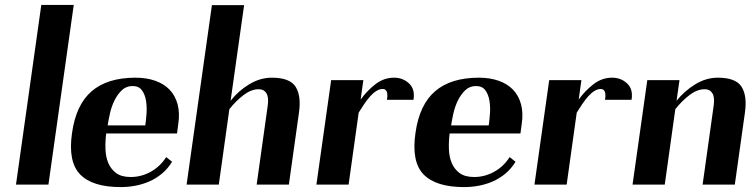

<svg xmlns="http://www.w3.org/2000/svg" viewBox="-20 -751 3057 781"><path d="M177 0H45L148 -731H280Z M531 -435Q576 -435 611.5 -422.5Q647 -410 670 -386Q693 -362 702.5 -326.5Q712 -291 705 -245L700 -208H412Q408 -177 409 -145Q410 -113 420.5 -88Q431 -63 452.5 -47Q474 -31 512 -31Q555 -31 593.5 -52.5Q632 -74 656 -112L680 -93Q663 -65 639 -45Q615 -25 587.5 -13Q560 -1 530.5 4.5Q501 10 471 10Q356 10 306 -41.5Q256 -93 273 -210Q289 -325 353 -380Q417 -435 531 -435ZM571 -241Q574 -261 576 -288.5Q578 -316 574 -341Q570 -366 557.5 -383.5Q545 -401 519 -401Q493 -401 475 -383.5Q457 -366 445 -341Q433 -316 427 -288.5Q421 -261 418 -241Z M842 -730H973L918 -341Q949 -381 993.5 -408Q1038 -435 1086 -435Q1159 -435 1182.5 -398Q1206 -361 1196 -292L1155 0H1024L1068 -314Q1070 -326 1070.5 -339.5Q1071 -353 1067.5 -363.5Q1064 -374 1055.5 -381Q1047 -388 1032 -388Q1002 -388 971 -364.5Q940 -341 913 -307L870 0H739Z M1267 0 1327 -425H1458L1447 -346Q1472 -381 1506.5 -408Q1541 -435 1583 -435Q1619 -435 1644 -411.5Q1669 -388 1662 -345H1554Q1555 -350 1555.5 -357.5Q1556 -365 1555 -372Q1554 -379 1549.5 -384Q1545 -389 1536 -389Q1524 -389 1511 -381Q1498 -373 1486 -359.5Q1474 -346 1462 -328.5Q1450 -311 1439 -293L1398 0Z M1928 -435Q1973 -435 2008.5 -422.5Q2044 -410 2067 -386Q2090 -362 2099.5 -326.5Q2109 -291 2102 -245L2097 -208H1809Q1805 -177 1806 -145Q1807 -113 1817.5 -88Q1828 -63 1849.5 -47Q1871 -31 1909 -31Q1952 -31 1990.5 -52.5Q2029 -74 2053 -112L2077 -93Q2060 -65 2036 -45Q2012 -25 1984.5 -13Q1957 -1 1927.5 4.5Q1898 10 1868 10Q1753 10 1703 -41.5Q1653 -93 1670 -210Q1686 -325 1750 -380Q1814 -435 1928 -435ZM1968 -241Q1971 -261 1973 -288.5Q1975 -316 1971 -341Q1967 -366 1954.5 -383.5Q1942 -401 1916 -401Q1890 -401 1872 -383.5Q1854 -366 1842 -341Q1830 -316 1824 -288.5Q1818 -261 1815 -241Z M2154 0 2214 -425H2345L2334 -346Q2359 -381 2393.5 -408Q2428 -435 2470 -435Q2506 -435 2531 -411.5Q2556 -388 2549 -345H2441Q2442 -350 2442.5 -357.5Q2443 -365 2442 -372Q2441 -379 2436.5 -384Q2432 -389 2423 -389Q2411 -389 2398 -381Q2385 -373 2373 -359.5Q2361 -346 2349 -328.5Q2337 -311 2326 -293L2285 0Z M2613 -425H2744L2732 -341Q2764 -381 2808 -408Q2852 -435 2900 -435Q2973 -435 2996.5 -398Q3020 -361 3010 -292L2969 0H2838L2882 -314Q2884 -326 2884.5 -339.5Q2885 -353 2881.5 -363.5Q2878 -374 2869.5 -381Q2861 -388 2846 -388Q2816 -388 2785 -364.5Q2754 -341 2727 -307L2684 0H2553Z"/></svg>

Font: Gamine
Style: Bold Italic
Weight: 700
Designer: Tapiwanashe Sebastian Garikayi
Version: Version 1.000